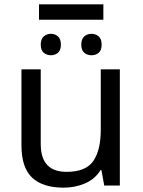

<svg xmlns="http://www.w3.org/2000/svg" viewBox="-20 -856 658 886"><path d="M457 -836V-765H160V-836ZM215 -700Q234 -700 247.5 -688Q261 -676 261 -650Q261 -624 247.5 -612.5Q234 -601 215 -601Q196 -601 182 -612.5Q168 -624 168 -650Q168 -676 182 -688Q196 -700 215 -700ZM402 -700Q422 -700 435.5 -688Q449 -676 449 -650Q449 -624 435.5 -612.5Q422 -601 402 -601Q383 -601 369 -612.5Q355 -624 355 -650Q355 -676 369 -688Q383 -700 402 -700ZM533 -536V0H461L448 -71H444Q418 -29 372 -9.5Q326 10 274 10Q177 10 128 -36.5Q79 -83 79 -185V-536H168V-191Q168 -63 287 -63Q376 -63 410.5 -113Q445 -163 445 -257V-536Z"/></svg>

Font: Noto Sans Historical
Style: Regular
Weight: 400
Designer: Monotype Design Team
Foundry: Monotype Imaging Inc.
Version: Version 2.013; ttfautohint (v1.8.4.7-5d5b)